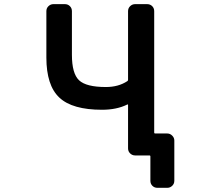

<svg xmlns="http://www.w3.org/2000/svg" viewBox="-20 -774 1040 932"><path d="M744.1 137.7Q729.5 137.7 719.7 127.9Q710 118.2 710 103.5V-14.6Q710 -19.5 705.1 -19.5H635.7Q622.1 -19.5 611.8 -29.3Q601.6 -39.1 601.6 -53.7V-264.6Q601.6 -268.6 597.7 -266.6Q546.9 -241.2 474.6 -241.2Q403.3 -241.2 351.6 -255.9Q299.8 -270.5 268.1 -300.3Q236.3 -330.1 220.7 -378.9Q205.1 -427.7 205.1 -494.1V-719.7Q205.1 -734.4 215.3 -744.1Q225.6 -753.9 239.3 -753.9H294.9Q309.6 -753.9 319.3 -744.1Q329.1 -734.4 329.1 -719.7V-507.8Q329.1 -417 363.8 -384.3Q398.4 -351.6 494.1 -351.6Q554.7 -351.6 597.7 -379.9Q601.6 -381.8 601.6 -386.7V-719.7Q601.6 -734.4 611.8 -744.1Q622.1 -753.9 635.7 -753.9H694.3Q709 -753.9 718.8 -744.1Q728.5 -734.4 728.5 -719.7V-130.9Q728.5 -126 733.4 -126H792Q805.7 -126 815.9 -115.7Q826.2 -105.5 826.2 -91.8V103.5Q826.2 118.2 815.9 127.9Q805.7 137.7 792 137.7Z"/></svg>

Font: Rounded-L Mgen+ 1m medium
Style: Regular
Weight: 500
Designer: [Source Han Sans]
Ryoko NISHIZUKA  (kana & ideographs); Paul D. Hunt (Latin, Greek & Cyrillic); Wenlong ZHANG  (bopomofo
Version: Version 1.059.20150602